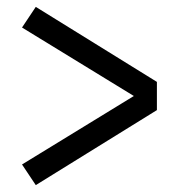

<svg xmlns="http://www.w3.org/2000/svg" viewBox="-20 -619 540 558"><path d="M84 -81 44 -141 369 -340 44 -539 84 -599 436 -381V-299Z"/></svg>

Font: Iosevka Term SS14
Style: Regular
Weight: 400
Monospace: yes
Designer: Belleve Invis
Foundry: Belleve Invis
Version: Version 24.1.1; ttfautohint (v1.8.4)